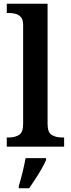

<svg xmlns="http://www.w3.org/2000/svg" viewBox="-20 -780 376 1021"><path d="M16 0V-49H28Q59 -49 81 -62.5Q103 -76 103 -120V-647Q103 -675 91.5 -688.5Q80 -702 62.5 -706.5Q45 -711 28 -711H16V-760H233V-120Q233 -76 255 -62.5Q277 -49 308 -49H321V0ZM80 208Q90 177 100 136Q110 95 116 61H225V71Q216 92 200.5 119Q185 146 167.5 173Q150 200 135 221H80Z"/></svg>

Font: Noto Serif Malayalam SemiBold
Style: Regular
Weight: 600
Designer: Indian type Foundry, Jelle Bosma, Monotype Design Team
Foundry: Monotype Imaging Inc.
Version: Version 2.104; ttfautohint (v1.8.4.7-5d5b)